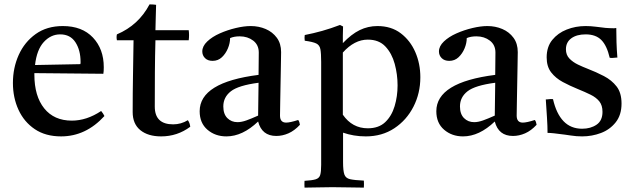

<svg xmlns="http://www.w3.org/2000/svg" viewBox="-20 -611 2897 877"><path d="M259 12Q188 12 139 -21Q90 -54 64.5 -109.5Q39 -165 39 -232Q39 -301 65.5 -360Q92 -419 143 -455.5Q194 -492 267 -492Q355 -492 404.5 -439.5Q454 -387 454 -304Q454 -294 453.5 -286.5Q453 -279 452 -274L137 -277Q137 -273 137 -270Q137 -172 182 -116Q227 -60 308 -60Q376 -60 442 -104Q452 -92 457 -81Q372 12 259 12ZM140 -314 347 -318Q348 -320 348 -323.5Q348 -327 348 -328Q348 -382 324.5 -418Q301 -454 255 -454Q212 -454 180 -419Q148 -384 140 -314Z M716 12Q656 12 621 -16.5Q586 -45 586 -99Q586 -187 587.5 -269Q589 -351 590 -427H514Q511 -442 514 -454Q613 -496 663 -591Q671 -591 679 -590.5Q687 -590 693 -589Q692 -563 691.5 -534Q691 -505 690 -473H842Q845 -451 842 -427H690Q688 -357 687.5 -279.5Q687 -202 687 -124Q687 -43 771 -43Q807 -43 838 -62Q847 -50 849 -32Q790 12 716 12Z M1242 10Q1176 10 1159 -56Q1088 12 1014 12Q963 12 927.5 -18.5Q892 -49 892 -103Q892 -235 1161 -269Q1161 -293 1161.5 -318Q1162 -343 1162 -371Q1162 -406 1136.5 -425.5Q1111 -445 1075 -445Q1049 -445 1031 -437Q1031 -414 1021 -390Q1011 -366 993.5 -349.5Q976 -333 951 -333Q929 -333 916.5 -345.5Q904 -358 904 -376Q904 -400 926.5 -421.5Q949 -443 984 -458.5Q1019 -474 1057 -483Q1095 -492 1125 -492Q1162 -492 1193.5 -478.5Q1225 -465 1244.5 -438.5Q1264 -412 1264 -373Q1264 -349 1263 -310.5Q1262 -272 1261.5 -228.5Q1261 -185 1260 -146Q1259 -107 1259 -83Q1259 -51 1287 -51Q1305 -51 1342 -63Q1346 -58 1347.5 -52Q1349 -46 1350 -41Q1325 -14 1297.5 -2Q1270 10 1242 10ZM1159 -83 1161 -233Q1069 -221 1034.5 -194Q1000 -167 1000 -125Q1000 -90 1018.5 -71.5Q1037 -53 1065 -53Q1083 -53 1105.5 -61Q1128 -69 1159 -83Z M1371 246Q1370 230 1371 215Q1406 213 1422 208Q1438 203 1442.5 188.5Q1447 174 1447 142V-328Q1447 -367 1443.5 -386Q1440 -405 1424.5 -412.5Q1409 -420 1372 -425Q1370 -439 1372 -451Q1413 -459 1452 -470Q1491 -481 1533 -497L1547 -490Q1546 -465 1546 -447.5Q1546 -430 1546 -414Q1585 -455 1623 -473.5Q1661 -492 1704 -492Q1767 -492 1810.5 -459Q1854 -426 1877 -373Q1900 -320 1900 -258Q1900 -185 1868.5 -123.5Q1837 -62 1781 -25Q1725 12 1651 12Q1622 12 1596 7.5Q1570 3 1547 -5V130Q1547 169 1553 186Q1559 203 1579 207.5Q1599 212 1642 214Q1643 230 1642 246Q1608 246 1573.5 245Q1539 244 1498 244Q1459 244 1431 245Q1403 246 1371 246ZM1546 -87Q1589 -25 1660 -25Q1710 -25 1739.5 -53Q1769 -81 1782.5 -126Q1796 -171 1796 -221Q1796 -271 1783 -319Q1770 -367 1740.5 -398.5Q1711 -430 1660 -430Q1599 -430 1546 -371Z M2323 10Q2257 10 2240 -56Q2169 12 2095 12Q2044 12 2008.5 -18.5Q1973 -49 1973 -103Q1973 -235 2242 -269Q2242 -293 2242.5 -318Q2243 -343 2243 -371Q2243 -406 2217.5 -425.5Q2192 -445 2156 -445Q2130 -445 2112 -437Q2112 -414 2102 -390Q2092 -366 2074.5 -349.5Q2057 -333 2032 -333Q2010 -333 1997.5 -345.5Q1985 -358 1985 -376Q1985 -400 2007.5 -421.5Q2030 -443 2065 -458.5Q2100 -474 2138 -483Q2176 -492 2206 -492Q2243 -492 2274.5 -478.5Q2306 -465 2325.5 -438.5Q2345 -412 2345 -373Q2345 -349 2344 -310.5Q2343 -272 2342.5 -228.5Q2342 -185 2341 -146Q2340 -107 2340 -83Q2340 -51 2368 -51Q2386 -51 2423 -63Q2427 -58 2428.5 -52Q2430 -46 2431 -41Q2406 -14 2378.5 -2Q2351 10 2323 10ZM2240 -83 2242 -233Q2150 -221 2115.5 -194Q2081 -167 2081 -125Q2081 -90 2099.5 -71.5Q2118 -53 2146 -53Q2164 -53 2186.5 -61Q2209 -69 2240 -83Z M2506 -158Q2521 -92 2554 -57.5Q2587 -23 2639 -23Q2678 -23 2705 -41.5Q2732 -60 2732 -100Q2732 -130 2717.5 -148Q2703 -166 2677.5 -178.5Q2652 -191 2620 -204Q2583 -219 2550.5 -236.5Q2518 -254 2497.5 -280.5Q2477 -307 2477 -349Q2477 -397 2502.5 -428.5Q2528 -460 2568.5 -476Q2609 -492 2655 -492Q2678 -492 2701 -489Q2724 -486 2726 -486Q2746 -483 2763 -482.5Q2780 -482 2781 -482Q2782 -482 2785.5 -482Q2789 -482 2795 -483Q2795 -451 2796 -418Q2797 -385 2800 -348Q2799 -348 2796 -348Q2787 -347 2779.5 -346.5Q2772 -346 2765 -347Q2752 -403 2726.5 -428.5Q2701 -454 2655 -454Q2614 -454 2589.5 -436Q2565 -418 2565 -386Q2565 -360 2581 -343.5Q2597 -327 2620 -316Q2643 -305 2664 -297Q2703 -282 2738.5 -263.5Q2774 -245 2796.5 -216Q2819 -187 2819 -138Q2819 -86 2792.5 -52.5Q2766 -19 2725 -3.5Q2684 12 2639 12Q2613 12 2587.5 8Q2562 4 2560 4Q2558 4 2543.5 2Q2529 0 2511.5 -2Q2494 -4 2481 -4Q2481 -35 2478.5 -73Q2476 -111 2473 -157Q2475 -157 2478 -157Q2487 -158 2493.5 -158.5Q2500 -159 2506 -158Z"/></svg>

Font: Tiro Tamil
Style: Regular
Weight: 400
Designer: Tamil: Fernando Mello & Fiona Ross. Latin: John Hudson.
Foundry: Tiro Typeworks Ltd.
Version: Version 1.52